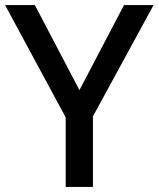

<svg xmlns="http://www.w3.org/2000/svg" viewBox="-20 -734 623 754"><path d="M292 -380 467 -714H583L345 -277V0H238V-273L0 -714H117Z"/></svg>

Font: Noto Sans Kannada Medium
Style: Regular
Weight: 500
Designer: Jelle Bosma - Monotype Design Team
Foundry: Monotype Imaging Inc.
Version: Version 2.005; ttfautohint (v1.8.4.7-5d5b)